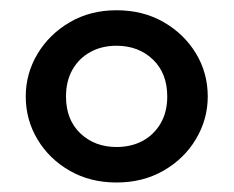

<svg xmlns="http://www.w3.org/2000/svg" viewBox="-20 -716 467 384"><path d="M213 -351Q160.5 -351 119.5 -374.5Q78.5 -398 55 -437.2Q31.5 -476.5 31.5 -523Q31.5 -569 55 -608.2Q78.5 -647.5 119.5 -671.5Q160.5 -695.5 213 -695.5Q266 -695.5 307.2 -671.8Q348.5 -648 372 -609Q395.5 -570 395.5 -523Q395.5 -477.5 372 -438Q348.5 -398.5 307.2 -374.8Q266 -351 213 -351ZM213 -422Q242.5 -422 265.2 -434.2Q288 -446.5 301.2 -469.2Q314.5 -492 314.5 -523Q314.5 -569.5 285.8 -597Q257 -624.5 213 -624.5Q183.5 -624.5 160.8 -612Q138 -599.5 125 -576.8Q112 -554 112 -523Q112 -476.5 140.8 -449.2Q169.5 -422 213 -422Z"/></svg>

Font: Geologica Cursive
Style: Regular
Weight: 400
Designer: Sindre Bremnes, Frode Helland
Foundry: Monokrom Skriftforlag AS
Version: Version 1.010;gftools[0.9.28]